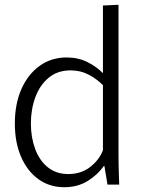

<svg xmlns="http://www.w3.org/2000/svg" viewBox="-20 -771 590 802"><path d="M248 11Q187 11 140.5 -22.5Q94 -56 68 -116Q42 -176 42 -255Q42 -336 69 -398Q96 -460 145 -495.5Q194 -531 258 -531Q307 -531 345.5 -511.5Q384 -492 408 -467H410V-748L475 -751V-124Q475 -105 475.5 -83Q476 -61 476.5 -40Q477 -19 478 0H429L416 -78H414Q389 -42 347 -15.5Q305 11 248 11ZM265 -44Q320 -44 358 -74.5Q396 -105 410 -144V-415Q386 -440 351.5 -458.5Q317 -477 275 -477Q220 -477 183 -446Q146 -415 127.5 -364.5Q109 -314 109 -255Q109 -197 127 -148.5Q145 -100 180 -72Q215 -44 265 -44Z"/></svg>

Font: Murecho Thin Light
Style: Regular
Weight: 300
Version: Version 1.010